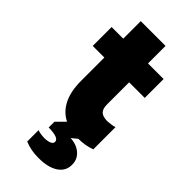

<svg xmlns="http://www.w3.org/2000/svg" viewBox="-266 -686 969 969"><g transform="rotate(45 218.0 -202.0)"><path d="M28.3 -503.9H111.3V-628.9H288.1V-503.9H399.4V-369.1H288.1V-213.9Q287.6 -181.2 301.5 -167Q315.4 -152.8 347.7 -152.3Q374.5 -153.3 399.4 -160.2V-2Q357.4 13.7 308.6 13.7L278.3 38.6Q308.1 40 331.1 52Q354 64 366.7 83.7Q379.4 103.5 378.9 128.9Q379.4 173.3 341.1 199Q302.7 224.6 234.4 224.6Q179.7 224.6 135.7 206.1V125Q154.8 131.8 183.6 132.8Q209 132.3 222.9 125.7Q236.8 119.1 236.3 107.4Q236.8 80.1 162.1 79.1V38.1L207 -6.8Q159.7 -30.8 135.5 -80.1Q111.3 -129.4 111.3 -203.1V-369.1H28.3Z"/></g></svg>

Font: Wanted Sans Black
Style: Regular
Weight: 900
Designer: Original Design by Kil Hyung-jin and Kang Hanbin, Wanted Lab, Inc; Hangeul from Source Han Sans by Jang Soo-young and Ka
Foundry: Wanted Lab, Inc.
Version: Version 1.003